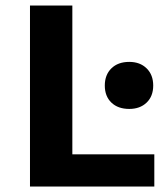

<svg xmlns="http://www.w3.org/2000/svg" viewBox="-20 -678 602 698"><path d="M89 0V-658H243V0ZM137 0V-117H541V0ZM450 -282Q409 -282 385 -305Q361 -328 361 -367Q361 -406 385 -429.5Q409 -453 450 -453Q489 -453 513 -429.5Q537 -406 537 -367Q537 -328 513 -305Q489 -282 450 -282Z"/></svg>

Font: Ysabeau SC ExtraBold
Style: Regular
Weight: 800
Designer: Christian Thalmann (Catharsis Fonts)
Version: Version 2.001;gftools[0.9.30]; featfreeze: smcp